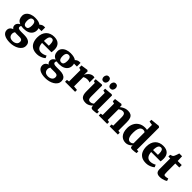

<svg xmlns="http://www.w3.org/2000/svg" viewBox="345 -2519 4485 4485"><g transform="rotate(45 2588.0 -276.5)"><path d="M282.5 267.5Q222.5 267.5 174.8 257.2Q127 247 93 227Q59 207 40.8 176.8Q22.5 146.5 22.5 106.5Q22.5 75 34.8 51Q47 27 69 10.5Q91 -6 118.5 -14Q93.5 -29 82.2 -51.2Q71 -73.5 71 -101Q71 -123 81 -143.8Q91 -164.5 109.2 -182Q127.5 -199.5 152.5 -210.5Q91.5 -233 66.2 -277.5Q41 -322 41 -379Q41 -438 75.5 -479.8Q110 -521.5 167.5 -543.8Q225 -566 294 -566Q358 -566 403 -554Q448 -542 476.5 -519Q488.5 -535 517.2 -551.5Q546 -568 581 -568H616V-447.5H518.5Q522 -439.5 524 -430Q526 -420.5 527.5 -410.2Q529 -400 529 -389Q529.5 -329.5 500.2 -285Q471 -240.5 415.5 -215.8Q360 -191 279.5 -191Q257 -191 236.5 -192.8Q216 -194.5 198.5 -198Q189.5 -188.5 185.5 -178.8Q181.5 -169 181.5 -156Q181.5 -126 206.5 -113.2Q231.5 -100.5 292.5 -100.5H396Q464.5 -100.5 511 -84Q557.5 -67.5 581.2 -34Q605 -0.5 605 50.5Q605 101.5 578 141.8Q551 182 505 210Q459 238 401.2 252.8Q343.5 267.5 282.5 267.5ZM301 195.5Q335.5 195.5 367.2 183.8Q399 172 419.5 148Q440 124 440 86.5Q440 59.5 430.8 43Q421.5 26.5 401 18.8Q380.5 11 345.5 11H238Q227 11 216.2 10Q205.5 9 196 7.5Q187 20.5 179.8 39Q172.5 57.5 172.5 83Q172.5 117.5 187 142.8Q201.5 168 229.8 181.8Q258 195.5 301 195.5ZM289 -255.5Q332.5 -255.5 350 -289Q367.5 -322.5 367.5 -380Q367.5 -422.5 359.2 -450Q351 -477.5 333.5 -491Q316 -504.5 289.5 -504.5Q261.5 -504.5 243 -490.5Q224.5 -476.5 215.2 -449.8Q206 -423 206 -384Q206 -343.5 214.5 -314.5Q223 -285.5 241.2 -270.5Q259.5 -255.5 289 -255.5Z M915.5 11Q820.5 11 761.8 -25.5Q703 -62 675.8 -126.5Q648.5 -191 648.5 -275Q648.5 -344.5 668 -398.5Q687.5 -452.5 723.2 -489.8Q759 -527 809.2 -546.5Q859.5 -566 921 -566Q1026.5 -566 1081 -512.8Q1135.5 -459.5 1137.5 -364.5Q1137.5 -330.5 1135.2 -305.8Q1133 -281 1129 -262.5H819Q821.5 -219 831.8 -186.2Q842 -153.5 860 -131.2Q878 -109 903.5 -98Q929 -87 962 -87Q1001 -87 1041 -100.2Q1081 -113.5 1103 -128L1130 -70Q1115 -53.5 1082.2 -34.8Q1049.5 -16 1006 -2.5Q962.5 11 915.5 11ZM818 -325.5 977 -326.5Q977.5 -337.5 978.2 -348.2Q979 -359 979 -370Q979 -430 963.2 -465Q947.5 -500 906.5 -500Q888 -500 872.2 -492.2Q856.5 -484.5 844.5 -465.8Q832.5 -447 825.5 -413Q818.5 -379 818 -325.5Z M1452 267.5Q1392 267.5 1344.2 257.2Q1296.5 247 1262.5 227Q1228.5 207 1210.2 176.8Q1192 146.5 1192 106.5Q1192 75 1204.2 51Q1216.5 27 1238.5 10.5Q1260.5 -6 1288 -14Q1263 -29 1251.8 -51.2Q1240.5 -73.5 1240.5 -101Q1240.5 -123 1250.5 -143.8Q1260.5 -164.5 1278.8 -182Q1297 -199.5 1322 -210.5Q1261 -233 1235.8 -277.5Q1210.5 -322 1210.5 -379Q1210.5 -438 1245 -479.8Q1279.5 -521.5 1337 -543.8Q1394.5 -566 1463.5 -566Q1527.5 -566 1572.5 -554Q1617.5 -542 1646 -519Q1658 -535 1686.8 -551.5Q1715.5 -568 1750.5 -568H1785.5V-447.5H1688Q1691.5 -439.5 1693.5 -430Q1695.5 -420.5 1697 -410.2Q1698.5 -400 1698.5 -389Q1699 -329.5 1669.8 -285Q1640.5 -240.5 1585 -215.8Q1529.5 -191 1449 -191Q1426.5 -191 1406 -192.8Q1385.5 -194.5 1368 -198Q1359 -188.5 1355 -178.8Q1351 -169 1351 -156Q1351 -126 1376 -113.2Q1401 -100.5 1462 -100.5H1565.5Q1634 -100.5 1680.5 -84Q1727 -67.5 1750.8 -34Q1774.5 -0.5 1774.5 50.5Q1774.5 101.5 1747.5 141.8Q1720.5 182 1674.5 210Q1628.5 238 1570.8 252.8Q1513 267.5 1452 267.5ZM1470.5 195.5Q1505 195.5 1536.8 183.8Q1568.5 172 1589 148Q1609.5 124 1609.5 86.5Q1609.5 59.5 1600.2 43Q1591 26.5 1570.5 18.8Q1550 11 1515 11H1407.5Q1396.5 11 1385.8 10Q1375 9 1365.5 7.5Q1356.5 20.5 1349.2 39Q1342 57.5 1342 83Q1342 117.5 1356.5 142.8Q1371 168 1399.2 181.8Q1427.5 195.5 1470.5 195.5ZM1458.5 -255.5Q1502 -255.5 1519.5 -289Q1537 -322.5 1537 -380Q1537 -422.5 1528.8 -450Q1520.5 -477.5 1503 -491Q1485.5 -504.5 1459 -504.5Q1431 -504.5 1412.5 -490.5Q1394 -476.5 1384.8 -449.8Q1375.5 -423 1375.5 -384Q1375.5 -343.5 1384 -314.5Q1392.5 -285.5 1410.8 -270.5Q1429 -255.5 1458.5 -255.5Z M1841.5 0V-62L1902.5 -71.5V-448L1843 -466.5V-540.5L2009.5 -565H2014L2042.5 -544V-520L2039 -432.5H2042.5Q2047 -447.5 2061.2 -469.2Q2075.5 -491 2098.5 -512.5Q2121.5 -534 2151.5 -548.2Q2181.5 -562.5 2217 -562.5Q2230.5 -562.5 2240.5 -560.2Q2250.5 -558 2256.5 -555.5V-390Q2245 -399 2226.2 -404Q2207.5 -409 2175.5 -409Q2149.5 -409 2128.2 -404Q2107 -399 2091.5 -392Q2076 -385 2066 -378L2066.5 -72L2173.5 -62V0Z M2767 10Q2731 10 2714.8 -5.2Q2698.5 -20.5 2698.5 -50V-74Q2683.5 -53 2656.8 -33.5Q2630 -14 2597.5 -1.5Q2565 11 2530.5 11Q2434.5 11 2393.5 -37Q2352.5 -85 2352.5 -197V-473L2305.5 -487V-547.5L2492 -564H2494L2516.5 -549.5V-193.5Q2516.5 -151 2523.2 -126.2Q2530 -101.5 2545.8 -90.8Q2561.5 -80 2587.5 -80Q2611.5 -80 2629.2 -86.2Q2647 -92.5 2660 -101Q2673 -109.5 2680.5 -117V-473L2618 -489V-547.5L2815 -564H2819.5L2843.5 -549.5V-66L2895.5 -65.5V-5Q2877 -1.5 2843.5 4.2Q2810 10 2767 10ZM2470 -635.5Q2434 -635.5 2415.5 -660Q2397 -684.5 2397 -716Q2397 -755 2417.8 -783Q2438.5 -811 2479 -811H2480Q2516 -811 2534.5 -786.5Q2553 -762 2553 -730.5Q2553 -691.5 2532.5 -663.5Q2512 -635.5 2471 -635.5ZM2702 -635.5Q2665.5 -635.5 2647.2 -660Q2629 -684.5 2629 -716Q2629 -755 2649.8 -783Q2670.5 -811 2711 -811H2712Q2748 -811 2766.5 -786.5Q2785 -762 2785 -730.5Q2785 -691.5 2764.5 -663.5Q2744 -635.5 2703 -635.5Z M3011 -72.5V-448L2952 -466.5V-540.5L3133 -565H3137.5L3164 -544V-507.5L3163 -483Q3184 -503 3214.8 -521.5Q3245.5 -540 3283 -551.8Q3320.5 -563.5 3362 -563.5Q3420 -563.5 3457.2 -542.8Q3494.5 -522 3512.2 -475.2Q3530 -428.5 3530 -351V-72L3585.5 -62.5V0H3314.5V-62.5L3362.5 -72V-346.5Q3362.5 -392 3354 -419Q3345.5 -446 3327.5 -457.8Q3309.5 -469.5 3280.5 -469.5Q3259 -469.5 3239.8 -462.8Q3220.5 -456 3204.8 -446.5Q3189 -437 3178 -428V-72.5L3233 -62.5V0H2955.5V-62.5Z M3846.5 11Q3802 11 3763.2 -4.8Q3724.5 -20.5 3694.5 -53.5Q3664.5 -86.5 3647.8 -138.2Q3631 -190 3631 -261.5Q3631 -344.5 3664.8 -413.8Q3698.5 -483 3764.8 -524.5Q3831 -566 3927.5 -566Q3944.5 -566 3960.5 -563.8Q3976.5 -561.5 3989 -558V-723.5L3895 -738V-797.5L4115 -819.5H4121L4150.5 -796.5V-64H4201V-3Q4179 1 4142.2 6.5Q4105.5 12 4073 12Q4040.5 12 4023.8 2Q4007 -8 4007 -42.5V-69.5Q3991.5 -46 3966.2 -28Q3941 -10 3910 0.5Q3879 11 3846.5 11ZM3907.5 -77.5Q3927.5 -77.5 3943.5 -83.2Q3959.5 -89 3971 -98Q3982.5 -107 3989 -116V-477.5Q3982.5 -487 3964.8 -493.5Q3947 -500 3925.5 -500Q3892 -500 3865 -479Q3838 -458 3822 -409.8Q3806 -361.5 3805.5 -279.5Q3805 -207.5 3818.2 -162.8Q3831.5 -118 3854.8 -97.8Q3878 -77.5 3907.5 -77.5Z M4520 11Q4425 11 4366.2 -25.5Q4307.5 -62 4280.2 -126.5Q4253 -191 4253 -275Q4253 -344.5 4272.5 -398.5Q4292 -452.5 4327.8 -489.8Q4363.5 -527 4413.8 -546.5Q4464 -566 4525.5 -566Q4631 -566 4685.5 -512.8Q4740 -459.5 4742 -364.5Q4742 -330.5 4739.8 -305.8Q4737.5 -281 4733.5 -262.5H4423.5Q4426 -219 4436.2 -186.2Q4446.5 -153.5 4464.5 -131.2Q4482.5 -109 4508 -98Q4533.5 -87 4566.5 -87Q4605.5 -87 4645.5 -100.2Q4685.5 -113.5 4707.5 -128L4734.5 -70Q4719.5 -53.5 4686.8 -34.8Q4654 -16 4610.5 -2.5Q4567 11 4520 11ZM4422.5 -325.5 4581.5 -326.5Q4582 -337.5 4582.8 -348.2Q4583.5 -359 4583.5 -370Q4583.5 -430 4567.8 -465Q4552 -500 4511 -500Q4492.5 -500 4476.8 -492.2Q4461 -484.5 4449 -465.8Q4437 -447 4430 -413Q4423 -379 4422.5 -325.5Z M4973.5 9.5Q4907.5 9.5 4876.2 -21Q4845 -51.5 4845 -115V-471H4784V-530Q4796.5 -535 4808.8 -538.8Q4821 -542.5 4831.2 -546.5Q4841.5 -550.5 4848.5 -557Q4856 -564 4861.2 -571.2Q4866.5 -578.5 4871 -588Q4875.5 -597.5 4880 -609.5Q4885.5 -622 4891 -637.5Q4896.5 -653 4902 -669.8Q4907.5 -686.5 4912 -703H5005L5010.5 -552H5144.5V-471H5012V-201.5Q5012 -151 5015.8 -127.5Q5019.5 -104 5030.2 -98Q5041 -92 5061.5 -92Q5083.5 -92 5105.8 -97Q5128 -102 5143.5 -107.5L5164.5 -47.5Q5147 -33.5 5117.2 -20.5Q5087.5 -7.5 5050.5 1Q5013.5 9.5 4973.5 9.5Z"/></g></svg>

Font: Merriweather 28pt Black
Style: Regular
Weight: 900
Version: Version 2.100